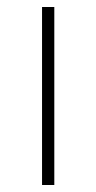

<svg xmlns="http://www.w3.org/2000/svg" viewBox="-20 -528 275 548"><path d="M100 0V-508H135V0Z"/></svg>

Font: IBM Plex Sans Arabic ExtLt
Style: Regular
Weight: 200
Designer: Mike Abbink, Paul van der Laan, Pieter van Rosmalen, Wael Morcos, Khajak Apelian
Foundry: Bold Monday
Version: Version 1.2